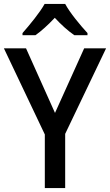

<svg xmlns="http://www.w3.org/2000/svg" viewBox="-20 -961 562 981"><path d="M313 -941H208C184 -897 131 -833 95 -792V-781H161C191 -802 226 -834 260 -870C293 -834 328 -803 360 -781H427V-792C390 -832 337 -896 313 -941ZM261 -384 113 -714H0L209 -274V0H313V-277L522 -714H410Z"/></svg>

Font: Noto Sans SemiCondensed Medium
Style: Regular
Weight: 500
Width: 4
Designer: Monotype Design Team
Foundry: Monotype Imaging Inc.
Version: Version 2.013